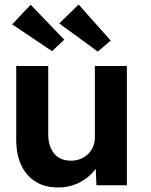

<svg xmlns="http://www.w3.org/2000/svg" viewBox="-20 -822 670 852"><path d="M52 -203V-529H194V-226Q194 -190 206 -163.5Q218 -137 240 -123Q262 -109 294 -109Q317 -109 336.5 -116.5Q356 -124 370.5 -138Q385 -152 393 -171Q401 -190 401 -212V-529H543V0H408L403 -109L429 -121Q417 -84 389 -54Q361 -24 322 -7Q283 10 238 10Q180 10 138.5 -15.5Q97 -41 74.5 -88.5Q52 -136 52 -203ZM414 -593 243 -718 329 -802 471 -642ZM116 -801 265 -646 211 -595 34 -714Z"/></svg>

Font: Our Lexend SemiBold
Style: Regular
Weight: 600
Designer: Bonnie Shaver-Troup, Thomas Jockin
Foundry: Lexend
Version: Version 1.007